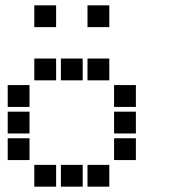

<svg xmlns="http://www.w3.org/2000/svg" viewBox="-20 -711 640 722"><path d="M110 -691Q109 -691 109 -691Q109 -691 109 -690V-610Q109 -609 109 -609Q109 -609 110 -609H190Q191 -609 191 -609Q191 -609 191 -610V-690Q191 -691 191 -691Q191 -691 190 -691ZM310 -691Q309 -691 309 -691Q309 -691 309 -690V-610Q309 -609 309 -609Q309 -609 310 -609H390Q391 -609 391 -609Q391 -609 391 -610V-690Q391 -691 391 -691Q391 -691 390 -691ZM110 -491Q109 -491 109 -491Q109 -491 109 -490V-410Q109 -409 109 -409Q109 -409 110 -409H190Q191 -409 191 -409Q191 -409 191 -410V-490Q191 -491 191 -491Q191 -491 190 -491ZM210 -491Q209 -491 209 -491Q209 -491 209 -490V-410Q209 -409 209 -409Q209 -409 210 -409H290Q291 -409 291 -409Q291 -409 291 -410V-490Q291 -491 291 -491Q291 -491 290 -491ZM310 -491Q309 -491 309 -491Q309 -491 309 -490V-410Q309 -409 309 -409Q309 -409 310 -409H390Q391 -409 391 -409Q391 -409 391 -410V-490Q391 -491 391 -491Q391 -491 390 -491ZM10 -391Q9 -391 9 -391Q9 -391 9 -390V-310Q9 -309 9 -309Q9 -309 10 -309H90Q91 -309 91 -309Q91 -309 91 -310V-390Q91 -391 91 -391Q91 -391 90 -391ZM410 -391Q409 -391 409 -391Q409 -391 409 -390V-310Q409 -309 409 -309Q409 -309 410 -309H490Q491 -309 491 -309Q491 -309 491 -310V-390Q491 -391 491 -391Q491 -391 490 -391ZM10 -291Q9 -291 9 -291Q9 -291 9 -290V-210Q9 -209 9 -209Q9 -209 10 -209H90Q91 -209 91 -209Q91 -209 91 -210V-290Q91 -291 91 -291Q91 -291 90 -291ZM410 -291Q409 -291 409 -291Q409 -291 409 -290V-210Q409 -209 409 -209Q409 -209 410 -209H490Q491 -209 491 -209Q491 -209 491 -210V-290Q491 -291 491 -291Q491 -291 490 -291ZM10 -191Q9 -191 9 -191Q9 -191 9 -190V-110Q9 -109 9 -109Q9 -109 10 -109H90Q91 -109 91 -109Q91 -109 91 -110V-190Q91 -191 91 -191Q91 -191 90 -191ZM410 -191Q409 -191 409 -191Q409 -191 409 -190V-110Q409 -109 409 -109Q409 -109 410 -109H490Q491 -109 491 -109Q491 -109 491 -110V-190Q491 -191 491 -191Q491 -191 490 -191ZM110 -91Q109 -91 109 -91Q109 -91 109 -90V-10Q109 -9 109 -9Q109 -9 110 -9H190Q191 -9 191 -9Q191 -9 191 -10V-90Q191 -91 191 -91Q191 -91 190 -91ZM210 -91Q209 -91 209 -91Q209 -91 209 -90V-10Q209 -9 209 -9Q209 -9 210 -9H290Q291 -9 291 -9Q291 -9 291 -10V-90Q291 -91 291 -91Q291 -91 290 -91ZM310 -91Q309 -91 309 -91Q309 -91 309 -90V-10Q309 -9 309 -9Q309 -9 310 -9H390Q391 -9 391 -9Q391 -9 391 -10V-90Q391 -91 391 -91Q391 -91 390 -91Z"/></svg>

Font: Doto Black ExtraBold
Style: Regular
Weight: 800
Monospace: yes
Version: Version 1.000